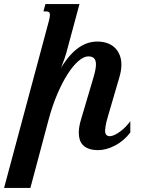

<svg xmlns="http://www.w3.org/2000/svg" viewBox="-95 -736 740 955"><path d="M441.9 -157.2Q432.6 -126.5 430.2 -109.6Q427.7 -92.8 427.7 -85.9Q427.7 -71.3 434.1 -64.9Q440.4 -58.6 450.7 -58.6Q461.9 -58.6 475.6 -65.2Q489.3 -71.8 503.4 -82.3Q517.6 -92.8 530.5 -106.2Q543.5 -119.6 553.2 -133.3V-77.1Q537.1 -55.7 517.6 -39.3Q498 -22.9 477.1 -12Q456.1 -1 434.6 4.9Q413.1 10.7 393.1 10.7Q365.7 10.7 347.2 3.9Q328.6 -2.9 317.4 -14.6Q306.2 -26.4 301.5 -42Q296.9 -57.6 296.9 -75.7Q296.9 -91.8 300 -109.1Q303.2 -126.5 308.6 -143.6L370.6 -353Q382.3 -392.6 382.3 -415.5Q382.3 -437 372.6 -446.3Q362.8 -455.6 344.2 -455.6Q322.3 -455.6 295.7 -432.9Q269 -410.2 242.2 -368.7Q215.3 -327.1 190.4 -269Q165.5 -210.9 146.5 -140.1L56.2 198.7H-74.7L147.9 -630.9Q153.3 -651.4 153.3 -661.1Q153.3 -671.9 148.4 -675.5Q143.6 -679.2 134.8 -679.2H121.1L130.9 -715.8H300.3L234.9 -473.1Q232.4 -463.4 225.8 -444.1Q219.2 -424.8 208.5 -398.4Q230.5 -434.6 252.9 -459.7Q275.4 -484.9 298.1 -500.2Q320.8 -515.6 343.5 -522.5Q366.2 -529.3 389.2 -529.3Q417 -529.3 439.2 -521.2Q461.4 -513.2 476.8 -498Q492.2 -482.9 500.5 -461.7Q508.8 -440.4 508.8 -414.1Q508.8 -387.2 500 -356Z"/></svg>

Font: Arian AMU Serif
Style: Bold Italic
Weight: 700
Italic angle: -15°
Designer: Ruben Hakobyan (Tarumian)
Foundry: Ruben Hakobyan (Tarumian)
Version: Version 1.002